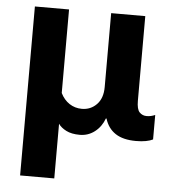

<svg xmlns="http://www.w3.org/2000/svg" viewBox="-52 -563 733 813"><g transform="rotate(5 314.5 -156.0)"><path d="M63.5 203.1H208.7V-29.3Q219.7 -13.2 242.3 -1.7Q264.9 9.8 300 9.8Q335.4 9.8 363.3 -11.6Q391.1 -33 404.3 -68.8H407Q419.4 -27.8 451.9 -6.3Q484.4 15.1 539.1 15.1Q563.2 15.1 581.5 11.6Q599.9 8.1 611.1 2.2V-101.8Q602.5 -98.1 593.9 -96.1Q585.2 -94 575 -94Q556.9 -94 544.8 -106.7Q532.7 -119.4 532.7 -155.3V-515.1H387.7V-200.9Q387.7 -153.3 362.2 -127Q336.7 -100.6 299.1 -100.6Q269.8 -100.6 246.2 -116.1Q222.7 -131.6 208.7 -159.9V-515.1H63.5Z"/></g></svg>

Font: Roboto Flex
Style: Regular
Weight: 400
Designer: Berlow after Robertson
Foundry: Google
Version: Version 3.200;gftools[0.9.32]